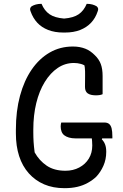

<svg xmlns="http://www.w3.org/2000/svg" viewBox="-20 -963 640 1003"><path d="M300 -323H525Q541 -323 550 -315.5Q559 -308 563 -292.5Q567 -277 567 -250V-240H376Q355 -240 340 -244.5Q325 -249 315.5 -256.5Q306 -264 301.5 -276Q297 -288 297 -303Q297 -309 298 -314.5Q299 -320 300 -323ZM361 -720Q380 -720 396 -717Q412 -714 426 -708.5Q440 -703 452 -694.5Q464 -686 475 -675Q497 -654 506.5 -628.5Q516 -603 516 -566Q516 -550 516 -534Q516 -518 516 -502Q516 -486 516 -471Q510 -468 501 -466.5Q492 -465 481 -465Q453 -465 438.5 -475Q424 -485 424 -509Q424 -546 424.5 -569Q425 -592 423 -610.5Q421 -629 413 -649L439 -610Q421 -624 403 -629Q385 -634 366 -634Q320 -634 281.5 -608Q243 -582 214 -535Q185 -488 169.5 -424.5Q154 -361 154 -286V-271Q154 -245 155.5 -221.5Q157 -198 161 -167Q185 -124 224 -97.5Q263 -71 322 -71Q362 -71 394 -88Q426 -105 444 -134.5Q462 -164 462 -203Q462 -216 461 -226.5Q460 -237 459 -246.5Q458 -256 455 -265H522L512 -235Q523 -224 529 -208.5Q535 -193 535 -170Q535 -130 520 -96.5Q505 -63 482 -39Q464 -22 439 -8Q414 6 384 13Q354 20 317 20Q257 20 210.5 0Q164 -20 130.5 -57.5Q97 -95 80 -147.5Q63 -200 63 -266V-286Q63 -383 84.5 -462.5Q106 -542 145.5 -599.5Q185 -657 239.5 -688.5Q294 -720 361 -720ZM433 -943Q450 -943 462.5 -939.5Q475 -936 485 -930Q491 -925 492.5 -918.5Q494 -912 490 -903Q479 -869 456 -844.5Q433 -820 399 -806.5Q365 -793 319 -793H311Q266 -793 231.5 -806.5Q197 -820 174.5 -844.5Q152 -869 140 -903Q136 -912 137.5 -918.5Q139 -925 145 -930Q155 -936 167.5 -939.5Q180 -943 197 -943Q212 -907 239 -888.5Q266 -870 315 -866Q364 -870 391 -888.5Q418 -907 433 -943Z"/></svg>

Font: Recursive Monospace Casual
Style: Regular
Weight: 400
Version: Version 1.047